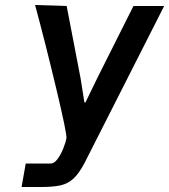

<svg xmlns="http://www.w3.org/2000/svg" viewBox="-20 -749 678 769"><path d="M83 -94H183.5Q197 -94 210.2 -111.8Q223.5 -129.5 233.2 -153.8Q243 -178 246 -195.5Q249 -211 204.8 -396.2Q160.5 -581.5 120.5 -729L247 -725L303 -434L318 -339H322.5L368 -433L514.5 -725H637.5L318.5 -96Q296.5 -54 274 -33.5Q251.5 -13 222 -6.5Q192.5 0 142.5 0H66.5Z"/></svg>

Font: JuliaMono BoldItalic
Style: Regular
Weight: 700
Italic angle: -9°
Monospace: yes
Designer: cormullion
Foundry: corm
Version: Version 0.049; ttfautohint (v1.8.4)